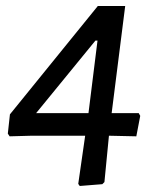

<svg xmlns="http://www.w3.org/2000/svg" viewBox="-20 -521 528 638"><path d="M396 -501 351 -145H441L446 -136L433 -68L342 -70L327 84L320 91L245 97L240 90L263 -70H85L12 -68L6 -77L13 -141L305 -501ZM100 -145H274L304 -386H297Z"/></svg>

Font: Alegreya Sans Medium
Style: Italic
Weight: 500
Italic angle: -7°
Designer: Juan Pablo del Peral
Foundry: Huerta Tipografica
Version: Version 2.007